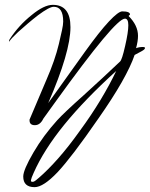

<svg xmlns="http://www.w3.org/2000/svg" viewBox="-20 -552 619 793"><path d="M123 221Q76 221 76 177Q76 150 118 78Q139 42 163.5 9Q188 -24 216 -55Q243 -85 326 -159Q367 -196 404.5 -231Q442 -266 476 -298Q480 -302 485 -317Q490 -332 497 -363Q510 -419 510 -448Q510 -475 496 -475Q476 -475 405 -390Q334 -305 208 -130L159 -62Q146 -35 124 -35Q102 -35 102 -55V-58L172 -223Q207 -303 223 -370Q231 -404 236 -427Q241 -450 241 -463Q241 -524 202 -524Q184 -524 137 -489Q115 -472 94.5 -454.5Q74 -437 55 -420Q24 -391 19 -381Q20 -379 20 -379H18Q18 -379 18 -379.5Q18 -380 19 -381Q16 -384 20 -390Q57 -447 111 -490Q162 -532 198 -532Q271 -532 271 -440Q271 -337 179 -126L330 -337Q391 -422 430 -463.5Q469 -505 485 -505Q517 -505 517 -492L511 -486Q550 -447 550 -404Q550 -382 542 -353Q550 -356 556.5 -357Q563 -358 568 -358Q579 -358 579 -354Q579 -348 564 -340L536 -325Q520 -278 482.5 -212Q445 -146 386 -62Q330 19 288.5 73.5Q247 128 218 159Q159 221 123 221ZM113 199Q113 199 118 198.5Q123 198 141 182Q178 150 220.5 102Q263 54 310 -12Q357 -76 395 -139Q433 -202 460 -259Q330 -141 245.5 -37Q161 67 119 162Q109 184 108 191.5Q107 199 113 199Z"/></svg>

Font: Qwigley
Style: Regular
Weight: 400
Designer: Robert E. Leuschke
Foundry: Robert E. Leuschke
Version: Version 1.010; ttfautohint (v1.8.3)